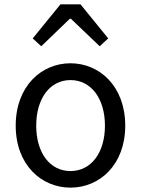

<svg xmlns="http://www.w3.org/2000/svg" viewBox="-20 -847 646 880"><path d="M303 13C436 13 554 -91 554 -271C554 -452 436 -557 303 -557C170 -557 52 -452 52 -271C52 -91 170 13 303 13ZM303 -63C209 -63 146 -146 146 -271C146 -396 209 -480 303 -480C397 -480 461 -396 461 -271C461 -146 397 -63 303 -63ZM130 -671 169 -635 300 -761H305L437 -635L476 -671L349 -827H257Z"/></svg>

Font: Source Han Sans KR
Style: Regular
Weight: 400
Designer: Ryoko NISHIZUKA 西塚涼子 (kana, bopomofo & ideographs); Paul D. Hunt (Latin, Greek & Cyrillic); Sandoll Communications 산돌커뮤니
Foundry: Adobe
Version: Version 2.004;hotconv 1.0.118;makeotfexe 2.5.65603